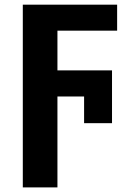

<svg xmlns="http://www.w3.org/2000/svg" viewBox="-20 -566 559 826"><path d="M227.1 240.2H78.1V-545.9H483.9V-434.1H227.1V-263.2H461.9V-36.1H341.8V-150.9H227.1Z"/></svg>

Font: NotoSans-Bold
Style: Bold
Weight: 700
Designer: Monotype Design team
Foundry: Monotype Imaging Inc.
Version: Version 1.04